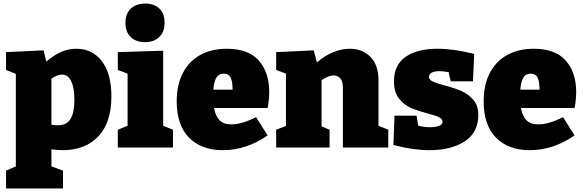

<svg xmlns="http://www.w3.org/2000/svg" viewBox="-20 -829 3276 1079"><path d="M269 10V106L334 130V230H14V130L69 106V-414L14 -436V-536L225 -546L240 -483Q284 -520 324 -537.5Q364 -555 409 -555Q499 -555 552.5 -485Q606 -415 606 -288Q606 -139 532 -62Q458 15 333 15Q306 15 269 10ZM328 -410Q303 -410 269 -387V-128Q289 -125 305 -125Q356 -125 377 -161.5Q398 -198 398 -267Q398 -334 380.5 -372Q363 -410 328 -410Z M897 -544V-122L952 -100V0H642V-100L697 -122V-415L642 -436V-536ZM685 -700Q685 -753 715.5 -781Q746 -809 796 -809Q845 -809 875 -781.5Q905 -754 905 -701Q905 -649 874.5 -620.5Q844 -592 795 -592Q745 -592 715 -620.5Q685 -649 685 -700Z M1484 -222H1183Q1190 -179 1212.5 -154.5Q1235 -130 1280 -130Q1340 -130 1419 -171L1484 -68Q1364 15 1232 15Q1112 15 1042.5 -55.5Q973 -126 973 -259Q973 -351 1007 -417.5Q1041 -484 1104.5 -519.5Q1168 -555 1255 -555Q1376 -555 1434.5 -488.5Q1493 -422 1493 -312Q1493 -269 1484 -222ZM1179 -325H1287Q1287 -372 1276 -393.5Q1265 -415 1238 -415Q1208 -415 1195 -391Q1182 -367 1179 -325Z M2107 -122 2162 -100V0H1907V-336Q1907 -371 1893 -388Q1879 -405 1855 -405Q1825 -405 1787 -378V-119L1832 -100V0H1532V-100L1587 -121V-415L1532 -436V-536L1743 -546L1761 -478Q1804 -516 1852 -535.5Q1900 -555 1946 -555Q2017 -555 2062 -509Q2107 -463 2107 -378Z M2478 -349Q2535 -334 2573 -317.5Q2611 -301 2639.5 -268.5Q2668 -236 2668 -183Q2668 -84 2591.5 -34.5Q2515 15 2393 15Q2304 15 2191 -14L2197 -179H2321L2330 -123Q2363 -114 2396 -114Q2426 -114 2446.5 -121.5Q2467 -129 2467 -144Q2467 -161 2447 -170.5Q2427 -180 2384 -191Q2328 -206 2289.5 -222.5Q2251 -239 2222.5 -275Q2194 -311 2194 -371Q2194 -465 2260 -510Q2326 -555 2438 -555Q2529 -555 2645 -526L2638 -372H2513L2501 -424Q2468 -429 2449 -429Q2422 -429 2406.5 -421Q2391 -413 2391 -397Q2391 -381 2412 -371Q2433 -361 2478 -349Z M3209 -222H2908Q2915 -179 2937.5 -154.5Q2960 -130 3005 -130Q3065 -130 3144 -171L3209 -68Q3089 15 2957 15Q2837 15 2767.5 -55.5Q2698 -126 2698 -259Q2698 -351 2732 -417.5Q2766 -484 2829.5 -519.5Q2893 -555 2980 -555Q3101 -555 3159.5 -488.5Q3218 -422 3218 -312Q3218 -269 3209 -222ZM2904 -325H3012Q3012 -372 3001 -393.5Q2990 -415 2963 -415Q2933 -415 2920 -391Q2907 -367 2904 -325Z"/></svg>

Font: Bitter Pro Black
Style: Regular
Weight: 900
Designer: Sol Matas, and Bitter project Authors
Foundry: Sol Matas
Version: Version 1.010